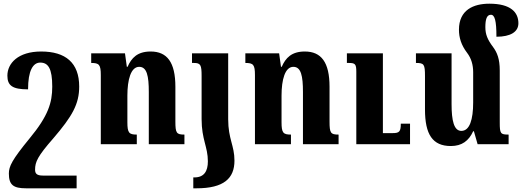

<svg xmlns="http://www.w3.org/2000/svg" viewBox="-20 -781 2828 1040"><path d="M203 -502C78 -502 20 -438 20 -371C20 -317 48 -297 132 -297C132 -397 158 -442 198 -442C241 -442 263 -410 263 -312C263 -226 242 -154 140 -31C45 85 28 120 28 159C28 221 53 239 121 239H395V170H212C178 170 170 158 170 138C170 96 184 65 269 -32C371 -151 409 -217 409 -312C409 -441 335 -502 203 -502Z M979 -52C936 -52 930 -60 930 -123V-311C930 -444 885 -502 796 -502C724 -502 692 -467 671 -419H667L657 -492H474V-440C517 -440 526 -431 526 -374V0H721V-52C679 -52 670 -61 670 -119V-263C670 -350 689 -419 734 -419C776 -419 786 -369 786 -283V0H979Z M1072 -136C1072 -25 1106 14 1106 93C1106 147 1085 180 1033 180H1027V239H1044C1193 239 1250 185 1250 89C1250 7 1216 -28 1216 -135V-492H1020V-440H1030C1067 -440 1072 -429 1072 -369Z M1814 -52C1771 -52 1765 -60 1765 -123V-311C1765 -444 1720 -502 1631 -502C1559 -502 1527 -467 1506 -419H1502L1492 -492H1309V-440C1352 -440 1361 -431 1361 -374V0H1556V-52C1514 -52 1505 -61 1505 -119V-263C1505 -350 1524 -419 1569 -419C1611 -419 1621 -369 1621 -283V0H1814ZM2201 -111H2151C2151 -68 2143 -60 2107 -60H2054V-492H1859V-440H1869C1904 -440 1910 -434 1910 -392V0H2201Z M2687 -117V-399C2687 -462 2673 -496 2651 -526C2621 -566 2609 -594 2609 -634C2609 -677 2617 -701 2639 -701C2660 -701 2669 -669 2669 -582C2745 -582 2788 -608 2788 -655C2788 -714 2747 -761 2631 -761C2544 -761 2466 -727 2466 -620C2466 -578 2478 -537 2510 -495C2533 -465 2543 -429 2543 -390V-226C2543 -133 2524 -72 2479 -72C2439 -72 2426 -127 2426 -217V-492H2233V-440C2277 -440 2282 -433 2282 -369V-188C2282 -53 2323 10 2422 10C2482 10 2519 -18 2543 -70H2547L2567 0H2735V-52C2691 -52 2687 -57 2687 -117Z"/></svg>

Font: Noto Serif Armenian ExtraCondensed ExtraBold
Style: Regular
Weight: 800
Width: 2
Designer: Monotype Design Team
Foundry: Monotype Imaging Inc.
Version: Version 2.008